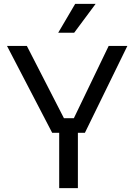

<svg xmlns="http://www.w3.org/2000/svg" viewBox="-20 -966 692 986"><path d="M248 -284 16 -730H118L314 -348L276 -359H394L354 -348L538 -730H634L416 -284ZM284 0V-304H380V0ZM361 -798H279L366 -946H471Z"/></svg>

Font: SVN-Sora Variable
Style: Regular
Weight: 400
Designer: Jonathan Barnbrook, Julián Moncada
Foundry: Barnbrook Fonts
Version: Version 2.000 - Viet hoa boi STYLEno.1 Fonts